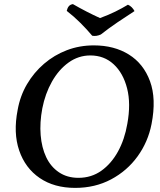

<svg xmlns="http://www.w3.org/2000/svg" viewBox="-20 -906 781 935"><path d="M346 9Q244 9 173.5 -39Q103 -87 73.5 -173Q44 -259 66 -371Q78 -439 111.5 -496Q145 -553 194.5 -595.5Q244 -638 305.5 -661.5Q367 -685 437 -685Q536 -685 607.5 -640.5Q679 -596 710.5 -510.5Q742 -425 718 -302Q701 -215 650 -144.5Q599 -74 521 -32.5Q443 9 346 9ZM362 -40Q425 -40 473.5 -74.5Q522 -109 554.5 -168Q587 -227 600 -303Q618 -401 599 -475.5Q580 -550 533.5 -593Q487 -636 420 -636Q362 -636 314 -601.5Q266 -567 233 -508.5Q200 -450 186 -378Q173 -309 178 -248Q183 -187 205 -140.5Q227 -94 267 -67Q307 -40 362 -40ZM429 -732Q404 -762 372 -794Q340 -826 305 -853Q308 -867 315 -875.5Q322 -884 335 -886Q366 -868 401 -850Q436 -832 467 -818Q508 -833 541.5 -849.5Q575 -866 603 -883Q613 -879 621.5 -870.5Q630 -862 635 -852Q596 -827 552.5 -797.5Q509 -768 471 -738Q449 -728 429 -732Z"/></svg>

Font: Vollkorn Medium
Style: Italic
Weight: 500
Italic angle: -11°
Designer: Friedrich Althausen
Foundry: Friedrich Althausen
Version: Version 5.000